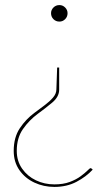

<svg xmlns="http://www.w3.org/2000/svg" viewBox="-20 -550 417 756"><path d="M213 -284V-199V-197Q213 -169 185.5 -146Q158 -123 129 -102Q95 -77 70.5 -42Q46 -7 46 44Q46 84 67 114Q88 144 121.5 160Q155 176 194 176Q229 176 254.5 166.5Q280 157 297.5 144Q315 131 324.5 121.5Q334 112 336 112Q339 112 342 115L345 118Q319 146 281 166Q243 186 194 186Q152 186 115.5 169Q79 152 56.5 120Q34 88 34 44Q34 -9 58 -45Q82 -81 116 -106Q136 -121 155.5 -135.5Q175 -150 188.5 -165.5Q202 -181 202 -198L205 -284ZM214 -530Q227 -530 236.5 -520.5Q246 -511 246 -498Q246 -484 236.5 -474.5Q227 -465 214 -465Q200 -465 190.5 -474.5Q181 -484 181 -498Q181 -511 190.5 -520.5Q200 -530 214 -530Z"/></svg>

Font: Aleo Thin
Style: Regular
Weight: 250
Designer: Alessio Laiso
Foundry: Alessio Laiso
Version: Version 2.001;gftools[0.9.29]